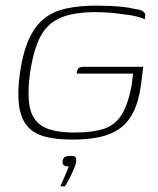

<svg xmlns="http://www.w3.org/2000/svg" viewBox="-20 -486 562 681"><path d="M233 9Q177 9 137.5 -2Q98 -13 76 -39.5Q54 -66 47.5 -112.5Q41 -159 51 -230Q62 -302 83 -348Q104 -394 136.5 -420Q169 -446 215.5 -456Q262 -466 321 -466Q346 -466 369.5 -465Q393 -464 416 -461.5Q439 -459 460 -454Q476 -452 483.5 -448Q491 -444 493.5 -439Q496 -434 495 -429L493 -417Q486 -422 471 -426Q456 -430 436 -433Q416 -436 394.5 -438.5Q373 -441 353.5 -442Q334 -443 318 -443Q242 -443 195 -423Q148 -403 123.5 -356.5Q99 -310 87 -230Q76 -151 86 -104Q96 -57 133.5 -36.5Q171 -16 244 -16Q308 -16 348 -29Q388 -42 411 -78.5Q434 -115 447 -183Q449 -198 450 -209Q451 -220 452 -225H252Q253 -235 255.5 -240Q258 -245 263 -247Q268 -249 278 -249H488L480 -184Q472 -126 453 -88.5Q434 -51 404.5 -30Q375 -9 334 0Q293 9 241 9Q239 9 237 9Q235 9 233 9ZM194 175Q200 161 206 147.5Q212 134 217 122Q222 110 224 104Q222 104 221 104Q220 104 219 104Q213 104 207 100.5Q201 97 202 86Q204 73 211.5 70Q219 67 232 67Q239 67 243.5 68.5Q248 70 249.5 74.5Q251 79 250 88Q248 101 239.5 119.5Q231 138 222.5 154Q214 170 210 175Z"/></svg>

Font: Genos ExtraLight
Style: Italic
Weight: 250
Italic angle: -8°
Designer: Robert E. Leuschke
Foundry: Robert E. Leuschke
Version: Version 1.010